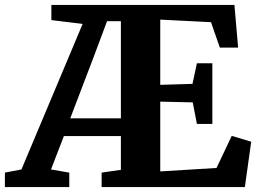

<svg xmlns="http://www.w3.org/2000/svg" viewBox="-66 -763 1054 783"><path d="M-46 0V-59L21.5 -72L271 -665.5L143.5 -681V-743H890L905 -569H830.5L794.5 -672.5L587.5 -683V-417L719 -421L737 -505H800V-257.5H737L720 -345.5L587.5 -348.5V-64L817 -78L879 -209L958.5 -185L932.5 0H348.5V-59L427 -70.5V-208H194.5L142 -72L216.5 -59V0ZM220.5 -280.5H427V-676.5H370.5L319.5 -540Z"/></svg>

Font: Merriweather 28pt ExtraBold
Style: Regular
Weight: 800
Version: Version 2.100